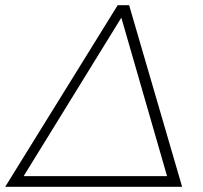

<svg xmlns="http://www.w3.org/2000/svg" viewBox="-64 -719 782 739"><path d="M433 -699 637 0H-44L389 -699ZM27 -41H579L403 -651Z"/></svg>

Font: Gontserrat ExtraLight
Style: Italic
Weight: 275
Italic angle: -11.3°
Designer: Julieta Ulanovsky
Foundry: Julieta Ulanovsky
Version: Version 6.001